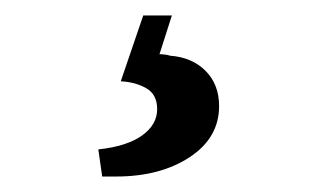

<svg xmlns="http://www.w3.org/2000/svg" viewBox="-20 -39 404 248"><path d="M202 -19 186 31Q189 31 193 31.5Q197 32 200 33Q228 35 245.5 52.5Q263 70 263 98Q263 139 225 164Q187 189 130 189Q125 189 121 189Q117 189 112 189L107 154Q144 150 163.5 136Q183 122 183 102Q183 83 169 75Q155 67 136 66L165 -19Z"/></svg>

Font: Rasa Medium
Style: Regular
Weight: 500
Designer: Anna Giedrys (Yrsa+Rasa design), David Brezina (Yrsa art-direction, Rasa art-direction, design)
Foundry: Rosetta Type Foundry
Version: Version 2.004